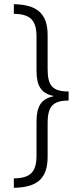

<svg xmlns="http://www.w3.org/2000/svg" viewBox="-20 -736 394 915"><path d="M46 114V159C158 157 207 115 207 10V-149C207 -233 235 -256 307 -257V-300C232 -300 207 -326 207 -406V-568C207 -673 155 -714 46 -716V-670C121 -669 154 -643 154 -562V-399C154 -326 177 -291 234 -279V-277C177 -265 154 -230 154 -156V5C154 85 124 113 46 114Z"/></svg>

Font: Noto Sans Arabic ExtCond Light
Style: Regular
Weight: 300
Width: 2
Designer: Monotype Design Team, Nadine Chahine, Nizar Qandah and Khaled Hosny
Foundry: Monotype Imaging Inc.
Version: Version 2.012